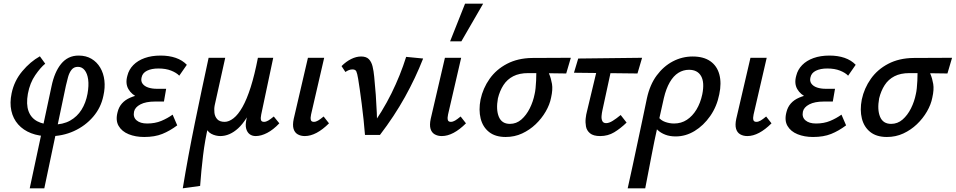

<svg xmlns="http://www.w3.org/2000/svg" viewBox="-20 -731 5177 1040"><path d="M141 289 259 -263Q267 -302 280 -332.5Q293 -363 311 -385Q329 -407 352.5 -418.5Q376 -430 406 -430Q446 -430 475.5 -412.5Q505 -395 523 -364.5Q541 -334 545.5 -295Q550 -256 540 -212Q527 -148 484.5 -98.5Q442 -49 380.5 -21Q319 7 247 7Q191 7 148.5 -9.5Q106 -26 78.5 -57Q51 -88 41.5 -131Q32 -174 43 -226Q57 -293 100.5 -345Q144 -397 196 -426L225 -386Q200 -366 171 -324Q142 -282 131 -223Q121 -166 134.5 -129Q148 -92 182 -74Q216 -56 265 -56Q321 -56 359.5 -77.5Q398 -99 421.5 -136.5Q445 -174 454 -223Q462 -268 457.5 -300.5Q453 -333 438.5 -351Q424 -369 402 -369Q380 -369 367.5 -353Q355 -337 348.5 -313Q342 -289 337 -267L220 289Z M761 11Q714 11 677 -4Q640 -19 622.5 -49Q605 -79 617 -124Q630 -178 685.5 -202Q741 -226 820 -226L816 -186Q768 -186 730.5 -202Q693 -218 675.5 -248.5Q658 -279 670 -321Q678 -354 702 -378.5Q726 -403 763.5 -416.5Q801 -430 850 -430Q896 -430 932 -417.5Q968 -405 992 -380L951 -321Q936 -337 907 -348.5Q878 -360 838 -360Q801 -360 776.5 -348Q752 -336 747 -312Q742 -292 752 -278Q762 -264 782.5 -257Q803 -250 831 -250H880L868 -181H820Q770 -181 740.5 -165.5Q711 -150 706 -126Q700 -96 720 -79Q740 -62 777 -62Q820 -62 853.5 -76Q887 -90 915 -110L940 -52Q900 -22 859 -5.5Q818 11 761 11Z M970 289Q999 113 1035.5 -65Q1072 -243 1110 -418H1200L1143 -161Q1139 -141 1141.5 -120Q1144 -99 1157 -85Q1170 -71 1197 -71Q1220 -71 1245 -90.5Q1270 -110 1293.5 -151.5Q1317 -193 1338 -259Q1359 -325 1377 -418H1427Q1396 -265 1356 -171.5Q1316 -78 1270 -36Q1224 6 1173 6Q1162 6 1149 3Q1136 0 1124 -6.5Q1112 -13 1104.5 -23.5Q1097 -34 1096 -49L1109 -53Q1090 28 1080 110.5Q1070 193 1064 276ZM1365 6Q1346 6 1332.5 -4Q1319 -14 1313.5 -34Q1308 -54 1315 -85L1387 -418H1460L1395 -111Q1391 -92 1393.5 -81.5Q1396 -71 1410 -71Q1421 -71 1433 -78Q1445 -85 1463 -100L1493 -63Q1460 -28 1427 -11Q1394 6 1365 6Z M1631 6Q1609 6 1592.5 -3.5Q1576 -13 1570 -33.5Q1564 -54 1571 -87L1648 -418H1736L1665 -111Q1661 -93 1663.5 -82Q1666 -71 1680 -71Q1691 -71 1703 -78Q1715 -85 1733 -100L1762 -63Q1728 -29 1695 -11.5Q1662 6 1631 6Z M1957 0Q1954 -38 1949.5 -81.5Q1945 -125 1939.5 -167Q1934 -209 1929 -245Q1924 -281 1920 -304Q1915 -334 1910 -344.5Q1905 -355 1889 -355Q1879 -355 1869 -351Q1859 -347 1851 -341L1830 -373Q1855 -398 1882.5 -411.5Q1910 -425 1936 -425Q1964 -425 1978 -410.5Q1992 -396 1998 -371.5Q2004 -347 2007 -315Q2012 -266 2015.5 -217.5Q2019 -169 2021 -120Q2023 -71 2023 -23L1981 -30Q2052 -127 2100.5 -225.5Q2149 -324 2180 -423L2272 -414Q2231 -309 2173.5 -205.5Q2116 -102 2038 0Z M2373 6Q2351 6 2334.5 -3.5Q2318 -13 2312 -33.5Q2306 -54 2313 -87L2390 -418H2478L2407 -111Q2403 -93 2405.5 -82Q2408 -71 2422 -71Q2433 -71 2445 -78Q2457 -85 2475 -100L2504 -63Q2470 -29 2437 -11.5Q2404 6 2373 6ZM2418 -507 2499 -711H2597L2479 -507Z M2719 11Q2663 11 2629 -16Q2595 -43 2583.5 -89Q2572 -135 2583 -192Q2596 -253 2632 -304Q2668 -355 2726.5 -385.5Q2785 -416 2862 -417L3072 -418L3047 -333Q2988 -334 2938.5 -334.5Q2889 -335 2841 -335Q2793 -335 2760 -318Q2727 -301 2707 -270Q2687 -239 2677 -198Q2666 -137 2682 -98.5Q2698 -60 2742 -60Q2777 -60 2804 -83.5Q2831 -107 2849.5 -144Q2868 -181 2876 -222Q2879 -234 2881 -253.5Q2883 -273 2884 -294.5Q2885 -316 2885 -334.5Q2885 -353 2883 -361L2938 -373Q2945 -353 2955 -329.5Q2965 -306 2970 -276Q2975 -246 2965 -202Q2958 -165 2936 -127Q2914 -89 2881.5 -58Q2849 -27 2808 -8Q2767 11 2719 11Z M3231 6Q3194 6 3176 -9Q3158 -24 3154 -46Q3150 -68 3152.5 -90Q3155 -112 3159 -126L3227 -410H3303L3243 -133Q3240 -120 3238.5 -103.5Q3237 -87 3242.5 -75.5Q3248 -64 3263 -64Q3279 -64 3299 -76.5Q3319 -89 3342 -108L3374 -67Q3341 -35 3307 -14.5Q3273 6 3231 6ZM3089 -337 3112 -414 3458 -418 3433 -333Z M3380 289Q3394 225 3407.5 163.5Q3421 102 3433.5 41.5Q3446 -19 3459 -78.5Q3472 -138 3484 -198Q3500 -272 3537 -322Q3574 -372 3624.5 -398.5Q3675 -425 3732 -425Q3791 -425 3827.5 -399.5Q3864 -374 3876.5 -327.5Q3889 -281 3876 -220Q3863 -154 3827 -102.5Q3791 -51 3742.5 -21.5Q3694 8 3640 8Q3608 8 3583.5 -1.5Q3559 -11 3542.5 -26.5Q3526 -42 3520 -58L3546 -98Q3559 -79 3583 -70.5Q3607 -62 3631 -62Q3670 -62 3700.5 -82Q3731 -102 3752.5 -137.5Q3774 -173 3784 -220Q3797 -285 3777.5 -319Q3758 -353 3712 -353Q3681 -353 3654.5 -336.5Q3628 -320 3608 -285.5Q3588 -251 3576 -200Q3558 -119 3545.5 -63.5Q3533 -8 3524.5 34Q3516 76 3509 112.5Q3502 149 3494 190.5Q3486 232 3475 289Z M4028 6Q4006 6 3989.5 -3.5Q3973 -13 3967 -33.5Q3961 -54 3968 -87L4045 -418H4133L4062 -111Q4058 -93 4060.5 -82Q4063 -71 4077 -71Q4088 -71 4100 -78Q4112 -85 4130 -100L4159 -63Q4125 -29 4092 -11.5Q4059 6 4028 6Z M4384 11Q4337 11 4300 -4Q4263 -19 4245.5 -49Q4228 -79 4240 -124Q4253 -178 4308.5 -202Q4364 -226 4443 -226L4439 -186Q4391 -186 4353.5 -202Q4316 -218 4298.5 -248.5Q4281 -279 4293 -321Q4301 -354 4325 -378.5Q4349 -403 4386.5 -416.5Q4424 -430 4473 -430Q4519 -430 4555 -417.5Q4591 -405 4615 -380L4574 -321Q4559 -337 4530 -348.5Q4501 -360 4461 -360Q4424 -360 4399.5 -348Q4375 -336 4370 -312Q4365 -292 4375 -278Q4385 -264 4405.5 -257Q4426 -250 4454 -250H4503L4491 -181H4443Q4393 -181 4363.5 -165.5Q4334 -150 4329 -126Q4323 -96 4343 -79Q4363 -62 4400 -62Q4443 -62 4476.5 -76Q4510 -90 4538 -110L4563 -52Q4523 -22 4482 -5.5Q4441 11 4384 11Z M4784 11Q4728 11 4694 -16Q4660 -43 4648.5 -89Q4637 -135 4648 -192Q4661 -253 4697 -304Q4733 -355 4791.5 -385.5Q4850 -416 4927 -417L5137 -418L5112 -333Q5053 -334 5003.5 -334.5Q4954 -335 4906 -335Q4858 -335 4825 -318Q4792 -301 4772 -270Q4752 -239 4742 -198Q4731 -137 4747 -98.5Q4763 -60 4807 -60Q4842 -60 4869 -83.5Q4896 -107 4914.5 -144Q4933 -181 4941 -222Q4944 -234 4946 -253.5Q4948 -273 4949 -294.5Q4950 -316 4950 -334.5Q4950 -353 4948 -361L5003 -373Q5010 -353 5020 -329.5Q5030 -306 5035 -276Q5040 -246 5030 -202Q5023 -165 5001 -127Q4979 -89 4946.5 -58Q4914 -27 4873 -8Q4832 11 4784 11Z"/></svg>

Font: Ysabeau Office SemiBold
Style: Italic
Weight: 600
Italic angle: -12°
Designer: Christian Thalmann (Catharsis Fonts)
Version: Version 2.001;gftools[0.9.30]; featfreeze: tnum,lnum,ss02